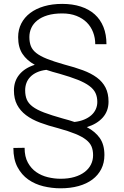

<svg xmlns="http://www.w3.org/2000/svg" viewBox="-20 -741 645 1002"><path d="M546.4 -210.4Q546.4 -161.6 516.4 -127.7Q486.3 -93.8 433.1 -77.6Q477.5 -54.2 501.2 -20Q524.9 14.2 524.9 67.9Q524.9 108.9 508.5 141.1Q492.2 173.3 462.2 195.8Q432.1 218.3 389.9 230Q347.7 241.7 295.9 241.7Q250.5 241.7 206.3 231Q162.1 220.2 127.4 195.8Q92.8 171.4 71.3 131.1Q49.8 90.8 49.8 31.2L108.4 30.3Q108.4 76.7 125.5 107.7Q142.6 138.7 169.4 157.2Q196.3 175.8 229.7 183.8Q263.2 191.9 295.9 191.9Q336.9 191.9 368.4 182.6Q399.9 173.3 421.6 156.7Q443.4 140.1 454.6 117.7Q465.8 95.2 465.8 68.8Q465.8 43.5 457.8 23.9Q449.7 4.4 429.2 -11.7Q408.7 -27.8 373.8 -42.2Q338.9 -56.6 285.6 -71.3Q231.9 -85 189 -101.1Q146 -117.2 115.7 -140.1Q85.4 -163.1 69.1 -194.3Q52.7 -225.6 52.7 -269Q52.7 -317.9 81.3 -352.3Q109.9 -386.7 161.6 -402.8Q119.6 -425.8 97.2 -460Q74.7 -494.1 74.7 -546.9Q74.7 -586.4 91.1 -618.4Q107.4 -650.4 137.5 -673.1Q167.5 -695.8 210 -708.3Q252.4 -720.7 304.7 -720.7Q358.4 -720.7 401.4 -706.8Q444.3 -692.9 474.1 -666.3Q503.9 -639.6 519.8 -600.3Q535.6 -561 535.6 -510.3H477.1Q477.1 -543.5 465.8 -572.8Q454.6 -602.1 432.9 -623.8Q411.1 -645.5 378.9 -658.2Q346.7 -670.9 304.7 -670.9Q260.3 -670.9 228 -661.1Q195.8 -651.4 174.8 -634.5Q153.8 -617.7 143.6 -595.5Q133.3 -573.2 133.3 -547.9Q133.3 -520.5 141.1 -500.5Q148.9 -480.5 169.2 -464.4Q189.5 -448.2 224.9 -434.1Q260.3 -419.9 315.4 -404.3Q370.1 -390.1 412.8 -374.3Q455.6 -358.4 485.4 -336.4Q515.1 -314.5 530.8 -283.9Q546.4 -253.4 546.4 -210.4ZM291 -356Q272.5 -360.8 254.9 -366Q237.3 -371.1 221.7 -376.5Q193.4 -373 172.6 -363.5Q151.9 -354 138.2 -339.8Q124.5 -325.7 117.9 -307.9Q111.3 -290 111.3 -270Q111.3 -241.7 119.9 -221.4Q128.4 -201.2 150.4 -184.6Q172.4 -168 210.4 -153.6Q248.5 -139.2 307.6 -122.6Q324.2 -118.2 339.4 -113.8Q354.5 -109.4 368.7 -104.5Q397.5 -107.9 419.7 -117.2Q441.9 -126.5 457 -140.1Q472.2 -153.8 480 -171.4Q487.8 -189 487.8 -209Q487.8 -235.4 478.3 -255.6Q468.8 -275.9 446 -292.7Q423.3 -309.6 385.5 -324.7Q347.7 -339.8 291 -356Z"/></svg>

Font: Melbourne
Style: Light
Weight: 300
Designer: Google
Version: Version 2.000980; 2014